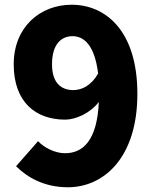

<svg xmlns="http://www.w3.org/2000/svg" viewBox="-20 -778 649 812"><path d="M290 -397C240 -397 200 -426 200 -506C200 -592 240 -625 287 -625C333 -625 380 -590 395 -467C366 -416 326 -397 290 -397ZM48 -75C95 -28 167 14 267 14C419 14 561 -111 561 -381C561 -651 424 -758 283 -758C150 -758 38 -664 38 -506C38 -346 131 -272 256 -272C299 -272 362 -299 398 -347C391 -184 331 -130 255 -130C212 -130 166 -154 141 -181Z"/></svg>

Font: Noto Sans CJK Black
Style: Bold
Weight: 900
Designer: Ryoko NISHIZUKA (kana & ideographs); Paul D. Hunt (Latin, Greek & Cyrillic); Wenlong ZHANG (bopomofo); Sandoll Communica
Foundry: Adobe Systems Incorporated
Version: Version 1.000;PS 1;hotconv 1.0.78;makeotf.lib2.5.61930